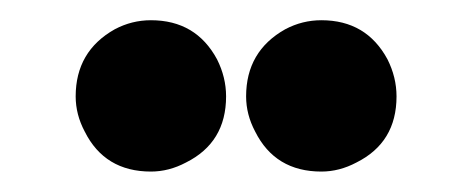

<svg xmlns="http://www.w3.org/2000/svg" viewBox="-20 -756 460 187"><path d="M53.7 -662.1Q53.7 -706.1 91.8 -727.5Q108.4 -736.3 127 -736.3Q170.9 -736.3 191.4 -698.2Q200.2 -680.7 200.2 -662.1Q200.2 -617.2 161.1 -597.7Q144.5 -588.9 127 -588.9Q82 -588.9 62.5 -627.9Q53.7 -644.5 53.7 -662.1ZM219.7 -662.1Q219.7 -706.1 257.8 -727.5Q274.4 -736.3 293 -736.3Q336.9 -736.3 357.4 -698.2Q366.2 -680.7 366.2 -662.1Q366.2 -617.2 327.1 -597.7Q310.5 -588.9 293 -588.9Q248 -588.9 228.5 -627.9Q219.7 -644.5 219.7 -662.1Z"/></svg>

Font: Post No Bills Colombo ExtraBold
Style: Regular
Weight: 800
Designer: Kosala Senevirathne, Siva Puranthara, Lasantha Premarathna, Tharique Azeez
Foundry: Mooniak
Version: Version 1.220 ; ttfautohint (v1.6)